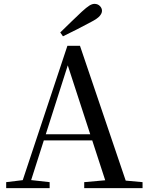

<svg xmlns="http://www.w3.org/2000/svg" viewBox="-20 -974 766 994"><path d="M292 -806Q321 -834 349 -861.5Q377 -889 403 -913Q428 -936 442.5 -945Q457 -954 469 -954Q486 -954 497 -943Q508 -932 508 -918Q508 -905 496 -891Q484 -877 451 -860Q416 -841 379.5 -822.5Q343 -804 306 -786ZM12 0V-31L111 -43H129L237 -31V0ZM84 0 329 -737H394L644 0H538L320 -669H341L337 -655L128 0ZM193 -247 197 -279H505L510 -247ZM416 0V-31L550 -43H586L718 -31V0Z"/></svg>

Font: Noto Serif SC ExtraLight Medium
Style: Regular
Weight: 500
Version: Version 2.002-H1;hotconv 1.1.0;makeotfexe 2.6.0